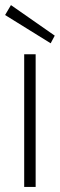

<svg xmlns="http://www.w3.org/2000/svg" viewBox="-23 -734 235 754"><path d="M72 0V-521H117V0ZM176 -564 -3 -675 20 -714 192 -594Z"/></svg>

Font: DM Sans 10pt ExtraLight
Style: Regular
Weight: 250
Version: Version 4.004;gftools[0.9.30]